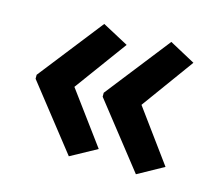

<svg xmlns="http://www.w3.org/2000/svg" viewBox="-72 -575 686 611"><g transform="rotate(15 271.5 -270.0)"><path d="M35 -276V-263L201 -52L287 -99L161 -270L287 -442L201 -488ZM256 -276V-263L422 -52L507 -99L382 -270L507 -442L422 -488Z"/></g></svg>

Font: Noto Sans Thai Looped SemiCondensed SemiBold
Style: Regular
Weight: 600
Width: 4
Designer: Sasikarn Vongin, Ben Mitchell
Foundry: The Fontpad Ltd
Version: Version 1.001